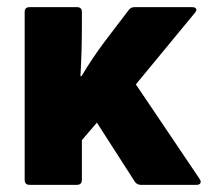

<svg xmlns="http://www.w3.org/2000/svg" viewBox="-20 -517 588 537"><path d="M63 0Q49 0 49 -14V-484Q49 -497 63 -497H195Q209 -497 209 -484V-442Q209 -409 208 -374Q207 -339 205 -304H208Q239 -356 273 -401L340 -489Q346 -497 356 -497H517Q526 -497 528.5 -492.5Q531 -488 525 -481L360 -281L538 -17Q543 -10 540.5 -5Q538 0 530 0H374Q363 0 357 -9L251 -174L209 -125V-14Q209 0 195 0Z"/></svg>

Font: Sofia Sans Black
Style: Regular
Weight: 900
Designer: Botio Nikoltchev, Ani Petrova
Foundry: lettersoup
Version: Version 4.100; ttfautohint (v1.8.3)